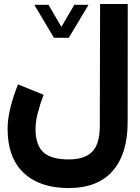

<svg xmlns="http://www.w3.org/2000/svg" viewBox="-20 -702 712 976"><path d="M254.4 -509.8 154.3 -677.7H226.6L292 -565.4L357.9 -677.7H430.2L329.6 -509.8ZM201.7 -220.2Q185.5 -178.7 173.1 -131.8Q160.6 -85 160.6 -46.9Q160.6 35.2 200.4 71.8Q240.2 108.4 329.6 108.4Q411.1 108.4 449.2 68.8Q487.3 29.3 487.3 -62.5L488.8 -681.6H629.4L628.9 -81.5Q628.9 80.1 552.7 167Q476.6 253.9 329.1 253.9Q182.1 253.9 100.3 176.8Q18.6 99.6 18.6 -47.4Q18.6 -99.6 34.2 -159.7Q49.8 -219.7 71.8 -272.9Z"/></svg>

Font: Vazir Black FD-UI
Style: Black-FD-UI
Weight: 900
Designer: Saber Rastikerdar
Foundry: Saber Rastikerdar
Version: Version 30.0.0